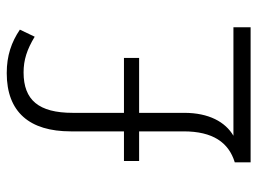

<svg xmlns="http://www.w3.org/2000/svg" viewBox="-117 -647 764 570"><g transform="rotate(-90 265.0 -362.0)"><path d="M68 -47V0H469V-51H147C188 -75 215 -124 215 -197V-331H378V-376H215V-528C215 -629 253 -674 335 -674C372 -674 403 -664 441 -641L462 -685C425 -710 385 -724 333 -724C217 -724 160 -656 160 -534V-376H72V-331H160V-199C160 -112 127 -65 68 -47Z"/></g></svg>

Font: Noto Sans Mono Condensed Light
Style: Regular
Weight: 300
Width: 3
Designer: Monotype Design Team
Foundry: Monotype Imaging Inc.
Version: Version 2.014